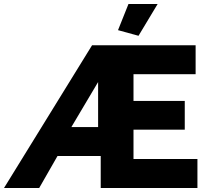

<svg xmlns="http://www.w3.org/2000/svg" viewBox="-46 -935 1034 955"><path d="M738 -915H593L541 -785L643 -757ZM-26 0H149L240 -159H455V0H936V-144H618V-290H873V-433H618V-566H927V-710H412ZM309 -303 442 -527V-303Z"/></svg>

Font: Raleway
Style: ExtraBold
Weight: 800
Designer: Matt McInerney, Pablo Impallari, Rodrigo Fuenzalida
Foundry: Matt McInerney, Pablo Impallari, Rodrigo Fuenzalida
Version: Version 3.000